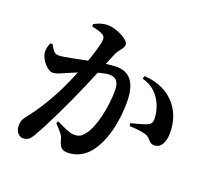

<svg xmlns="http://www.w3.org/2000/svg" viewBox="-136 -960 1272 1167"><g transform="rotate(20 500.0 -376.5)"><path d="M119.8 34.7C146.6 34.7 163.2 25.1 184.7 -12.6C220.9 -73.7 283.4 -202.5 329.3 -303.2C375.9 -405.2 445.6 -575.5 470.9 -636.8C485.1 -670.5 513.7 -685.3 513.7 -713.3C513.7 -748.2 421.2 -788.2 375.2 -788.2C333 -788.2 305.2 -774.3 284.4 -763V-747.7C311.8 -742.4 342 -734.7 358.5 -724.3C369.6 -717.6 373.7 -707.4 373.7 -694.2C373.7 -655.6 318.2 -487.1 246.2 -337.4C197.2 -236.6 142.6 -153.5 93.6 -92.3C75.3 -69.3 70.8 -56.8 70.8 -27.3C70.8 10.8 95.5 34.7 119.8 34.7ZM405.9 24.4C456.9 24.4 504.4 0.6 536.1 -34.5C609.5 -115.2 640.5 -259.1 640.5 -386.8C640.5 -519.7 588.1 -568.2 508 -568.2C474.5 -568.2 421.7 -560.4 388.8 -554.4C292.1 -537.9 191.6 -512.2 150.1 -512.2C124.4 -512.2 112.1 -533.6 93.9 -566.2L79.9 -562.9C71.6 -542.7 64.1 -520.9 68.5 -493.9C75.8 -452.7 122.2 -401.5 151.6 -401.5C179 -401.5 197.5 -412.5 230.9 -426.8C296.4 -456.2 426 -508.5 484.2 -508.5C530.8 -508.5 547.8 -480.6 547.8 -426.8C547.8 -326.6 519.5 -184.8 471.8 -126.6C453.3 -102 436.8 -91.7 404.6 -91.7C378.2 -91.7 339.2 -109.3 288.9 -135.1L279.8 -121.7C328.3 -69.9 334.9 -60.5 339.9 -40.9C352.2 8.5 366.9 24.4 405.9 24.4ZM884.9 -197.6C928.6 -198.3 950.7 -241.2 950.7 -301.2C950.7 -378.7 925.7 -449.2 869.7 -501C819.9 -548.7 752 -569.6 686.7 -573L680.7 -555C734.6 -540.8 771.3 -511.1 797.3 -469.5C824 -427 831.8 -379.7 832.3 -351C832.9 -323.8 823.8 -312.6 801.4 -303.4C778.9 -294.2 745.3 -285.7 702.5 -274.6L706.3 -256.7C741.1 -256.1 793.5 -249.8 815.2 -241.9C848.3 -229.4 850.1 -196.9 884.9 -197.6Z"/></g></svg>

Font: Source Han Serif TW VF
Style: Regular
Weight: 250
Designer: Ryoko NISHIZUKA 西塚涼子 (kana & ideographs); Frank Grießhammer (Latin, Greek & Cyrillic); Wenlong ZHANG 张文龙 (bopomofo); San
Foundry: Adobe
Version: Version 2.002;hotconv 1.1.0;makeotfexe 2.6.0